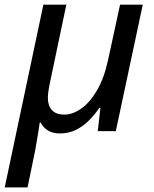

<svg xmlns="http://www.w3.org/2000/svg" viewBox="-45 -558 654 817"><path d="M-24.9 239.3 139.6 -538.1H237.3L167.5 -206.1Q163.1 -185.1 160.9 -168.9Q158.7 -152.8 158.7 -141.6Q158.7 -108.4 176 -89.4Q193.4 -70.3 228.5 -70.3Q263.7 -70.3 300.3 -95.7Q336.9 -121.1 367.4 -172.9Q397.9 -224.6 415 -303.2L465.8 -538.1H562.5L447.8 0H371.1L382.3 -99.1H377.9Q358.9 -71.3 334.5 -46.4Q310.1 -21.5 279.1 -5.9Q248 9.8 209 9.8Q180.7 9.8 160.4 -2Q140.1 -13.7 127.9 -36.1H124Q122.1 -21 118.4 1.5Q114.7 23.9 110.8 46.6Q106.9 69.3 104 85.4L72.3 239.3Z"/></svg>

Font: Open Sans Medium
Style: Italic
Weight: 500
Italic angle: -12°
Designer: Monotype Design Team
Foundry: Monotype Imaging Inc.
Version: Version 3.000